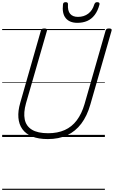

<svg xmlns="http://www.w3.org/2000/svg" viewBox="-20 -1266 1052 1774"><path d="M422 19Q335 19 276.5 -5Q218 -29 186.5 -73Q155 -117 150 -179Q145 -241 167 -316L358 -984Q361 -994 367.5 -998.5Q374 -1003 390 -1003Q404 -1003 410.5 -998.5Q417 -994 414 -983L220 -311Q196 -225 208.5 -163Q221 -101 274.5 -68Q328 -35 425 -35Q512 -35 578 -64.5Q644 -94 689.5 -154.5Q735 -215 761 -304L956 -984Q959 -994 965.5 -998.5Q972 -1003 988 -1003Q1017 -1003 1011 -983L815 -301Q785 -195 731 -123.5Q677 -52 600 -16.5Q523 19 422 19ZM695 -1055Q623 -1055 587.5 -1098Q552 -1141 562 -1226Q563 -1236 569 -1241Q575 -1246 587 -1246Q598 -1246 603.5 -1241Q609 -1236 608 -1226Q604 -1167 628 -1138.5Q652 -1110 700 -1110Q756 -1110 795.5 -1140Q835 -1170 851 -1225Q856 -1237 861.5 -1241.5Q867 -1246 879 -1246Q890 -1246 896 -1240.5Q902 -1235 899 -1224Q884 -1166 855 -1128Q826 -1090 786 -1072.5Q746 -1055 695 -1055ZM0 478H949V488H0ZM0 -20H949V0H0ZM0 -505H949V-500H0ZM0 -998H949V-988H0Z"/></svg>

Font: Playwrite AU SA Guides
Style: Regular
Weight: 400
Designer: Veronika Burian, José Scaglione
Foundry: TypeTogether
Version: Version 1.003